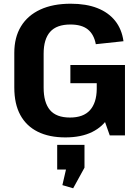

<svg xmlns="http://www.w3.org/2000/svg" viewBox="-20 -730 753 1034"><path d="M332 10Q245 10 183.5 -20.5Q122 -51 89.5 -110.5Q57 -170 57 -259V-445Q57 -529 93 -588Q129 -647 197 -678.5Q265 -710 361 -710Q444 -710 504 -686.5Q564 -663 600 -618Q636 -573 645 -508L496 -492Q486 -545 453 -571.5Q420 -598 359 -598Q285 -598 250 -558.5Q215 -519 215 -441V-258Q215 -178 249 -137.5Q283 -97 357 -97Q429 -97 464.5 -136.5Q500 -176 501 -250L597 -227Q597 -155 566 -101.5Q535 -48 476 -19Q417 10 332 10ZM501 -199V-345L550 -282H359V-380H653V-1H571ZM435 50V173L374 284L316 267L354 102L414 183H288V50Z"/></svg>

Font: Pathway Extreme
Style: Bold
Weight: 700
Designer: Eduardo Rodriguez Tunni
Foundry: Eduardo Rodriguez Tunni
Version: Version 1.001;gftools[0.9.26]